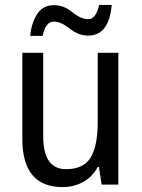

<svg xmlns="http://www.w3.org/2000/svg" viewBox="-20 -752 577 782"><path d="M384 -732Q371 -674 339 -674Q309 -674 274.5 -702.5Q240 -731 200 -731Q155 -731 131.5 -695Q108 -659 103 -606H154Q165 -664 200 -664Q228 -664 264 -635.5Q300 -607 339 -607Q424 -607 435 -732ZM378 -537V-254Q378 -159 349.5 -111Q321 -63 249 -63Q156 -63 156 -197V-537H71V-186Q71 10 235 10Q280 10 318 -10.5Q356 -31 378 -72H383L394 0H462V-537Z"/></svg>

Font: Noto Sans UI SemiCondensed
Style: Regular
Weight: 400
Width: 4
Designer: Monotype Design Team
Foundry: Monotype Imaging Inc.
Version: 1.001